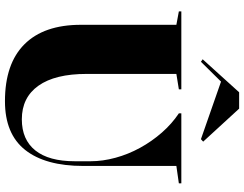

<svg xmlns="http://www.w3.org/2000/svg" viewBox="-125 -856 984 774"><g transform="rotate(90 367.0 -469.0)"><path d="M388 3Q237 3 158.5 -75.5Q80 -154 80 -303V-688L26 -698V-708H340V-698L278 -688V-326Q278 -199 325.5 -132Q373 -65 461 -65Q543 -65 586.5 -119.5Q630 -174 630 -278V-343Q630 -391 616 -442.5Q602 -494 576 -541.5Q550 -589 514.5 -629.5Q479 -670 437 -698V-708H719V-698L649 -688V-313Q649 -160 584.5 -78.5Q520 3 388 3ZM229 -787 219 -794 352 -941H418L551 -796L541 -787L309 -868Z"/></g></svg>

Font: Kalnia Thin SemiBold
Style: Regular
Weight: 600
Version: Version 1.105